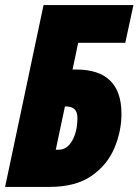

<svg xmlns="http://www.w3.org/2000/svg" viewBox="-25 -734 544 754"><path d="M-5 0H169Q272 0 334 -43Q396 -86 424 -152Q452 -218 452 -287Q452 -461 274 -461H260L282 -566H467L499 -714H146ZM194 -146 230 -316H234Q279 -316 279 -272Q279 -217 258.5 -181.5Q238 -146 205 -146Z"/></svg>

Font: Noto Sans Display Condensed Black
Style: Italic
Weight: 900
Width: 3
Italic angle: -192°
Designer: Monotype Design Team
Foundry: Monotype Imaging Inc.
Version: Version 1.900